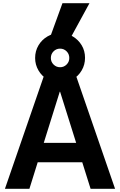

<svg xmlns="http://www.w3.org/2000/svg" viewBox="-20 -1188 755 1208"><path d="M11 0 263 -730H452L704 0H550L358 -611H356L165 0ZM158 -167V-289H558V-167ZM358 -667Q315 -667 279 -688Q243 -709 222 -745Q201 -781 201 -823Q201 -867 222 -902.5Q243 -938 279 -959Q315 -980 358 -980Q402 -980 437.5 -959Q473 -938 494 -903Q515 -868 515 -824Q515 -781 494 -745Q473 -709 437 -688Q401 -667 358 -667ZM358 -765Q382 -765 399 -782Q416 -799 416 -823Q416 -848 399 -865Q382 -882 358 -882Q334 -882 317 -865Q300 -848 300 -823Q300 -799 317 -782Q334 -765 358 -765ZM423 -948H293L373 -1168H543Z"/></svg>

Font: M PLUS 1
Style: Bold
Weight: 700
Designer: Coji Morishita
Foundry: UNDERFOREST DESIGN
Version: Version 1.001